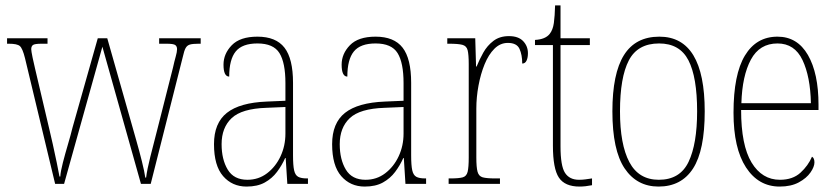

<svg xmlns="http://www.w3.org/2000/svg" viewBox="-20 -677 3080 707"><path d="M72 -463Q63 -499 53 -507.5Q43 -516 13 -516H6V-536H155V-516H133Q107 -516 101 -511Q95 -506 95 -496Q95 -489 100 -465Q105 -441 109 -425L161 -204Q167 -180 174.5 -145.5Q182 -111 189 -78Q196 -45 199 -27H202Q203 -45 211.5 -78Q220 -111 230.5 -146.5Q241 -182 247 -207L340 -536H375L464 -223Q471 -198 482 -159.5Q493 -121 502.5 -83Q512 -45 515 -23H518Q522 -54 533.5 -99.5Q545 -145 561 -207L617 -428Q622 -451 627 -468.5Q632 -486 632 -496Q632 -506 625.5 -511Q619 -516 594 -516H566V-536H719V-516H711Q690 -516 679.5 -513Q669 -510 663.5 -500Q658 -490 653 -467L535 0H499L357 -505L216 0H183Z M888 10Q835 10 801.5 -28.5Q768 -67 768 -146Q768 -224 815.5 -261.5Q863 -299 962 -303L1031 -306V-371Q1031 -446 1009 -481.5Q987 -517 928 -517Q872 -517 848 -487.5Q824 -458 824 -395Q803 -395 803 -439Q803 -479 833.5 -510.5Q864 -542 928 -542Q996 -542 1027.5 -501.5Q1059 -461 1059 -372V-105Q1059 -68 1063 -50Q1067 -32 1078 -26Q1089 -20 1110 -20H1114V0H1038L1032 -95H1030Q1018 -68 1000 -44Q982 -20 955 -5Q928 10 888 10ZM891 -15Q932 -15 963.5 -39Q995 -63 1013 -101.5Q1031 -140 1031 -185V-283L961 -280Q870 -277 833 -242Q796 -207 796 -146Q796 -90 818.5 -52.5Q841 -15 891 -15Z M1323 10Q1270 10 1236.5 -28.5Q1203 -67 1203 -146Q1203 -224 1250.5 -261.5Q1298 -299 1397 -303L1466 -306V-371Q1466 -446 1444 -481.5Q1422 -517 1363 -517Q1307 -517 1283 -487.5Q1259 -458 1259 -395Q1238 -395 1238 -439Q1238 -479 1268.5 -510.5Q1299 -542 1363 -542Q1431 -542 1462.5 -501.5Q1494 -461 1494 -372V-105Q1494 -68 1498 -50Q1502 -32 1513 -26Q1524 -20 1545 -20H1549V0H1473L1467 -95H1465Q1453 -68 1435 -44Q1417 -20 1390 -5Q1363 10 1323 10ZM1326 -15Q1367 -15 1398.5 -39Q1430 -63 1448 -101.5Q1466 -140 1466 -185V-283L1396 -280Q1305 -277 1268 -242Q1231 -207 1231 -146Q1231 -90 1253.5 -52.5Q1276 -15 1326 -15Z M1632 0V-20H1639Q1670 -20 1684 -24Q1698 -28 1702 -44.5Q1706 -61 1706 -97V-441Q1706 -476 1702 -492Q1698 -508 1682.5 -512Q1667 -516 1634 -516H1627V-536H1730L1733 -432H1735Q1745 -457 1759.5 -483Q1774 -509 1797 -526.5Q1820 -544 1854 -544Q1889 -544 1906.5 -525.5Q1924 -507 1924 -481Q1924 -465 1919 -454Q1914 -443 1903 -443Q1903 -475 1893 -497Q1883 -519 1850 -519Q1822 -519 1800.5 -497.5Q1779 -476 1764.5 -440.5Q1750 -405 1742 -362Q1734 -319 1734 -277V-97Q1734 -61 1738.5 -44.5Q1743 -28 1757.5 -24Q1772 -20 1803 -20H1821V0Z M2114 10Q2060 10 2038 -23Q2016 -56 2016 -141V-511H1950V-530Q1988 -532 2004 -552Q2016 -567 2019.5 -592.5Q2023 -618 2024 -657H2044V-536H2152V-511H2044V-138Q2044 -66 2060.5 -40.5Q2077 -15 2112 -15Q2125 -15 2135.5 -16.5Q2146 -18 2160 -20V5Q2135 10 2114 10Z M2405 10Q2325 10 2280 -57Q2235 -124 2235 -267Q2235 -406 2277.5 -474Q2320 -542 2408 -542Q2575 -542 2575 -267Q2575 -123 2532 -56.5Q2489 10 2405 10ZM2406 -15Q2484 -15 2515.5 -81Q2547 -147 2547 -267Q2547 -393 2515 -455Q2483 -517 2407 -517Q2328 -517 2295.5 -454.5Q2263 -392 2263 -267Q2263 -145 2297.5 -80Q2332 -15 2406 -15Z M2851 10Q2773 10 2727 -60.5Q2681 -131 2681 -262Q2681 -403 2723 -472.5Q2765 -542 2843 -542Q2916 -542 2955 -474.5Q2994 -407 2994 -291V-272H2709Q2709 -142 2747.5 -78.5Q2786 -15 2852 -15Q2899 -15 2927.5 -41Q2956 -67 2970 -100Q2979 -95 2979 -79Q2979 -63 2964.5 -42Q2950 -21 2921.5 -5.5Q2893 10 2851 10ZM2966 -297Q2964 -395 2935 -456Q2906 -517 2843 -517Q2777 -517 2745 -457.5Q2713 -398 2710 -297Z"/></svg>

Font: Noto Serif Tamil Condensed Thin
Style: Regular
Weight: 100
Width: 3
Designer: Indian Type Foundry, Tom Grace, and the Monotype Design Team
Foundry: Monotype Imaging Inc.
Version: Version 2.004; ttfautohint (v1.8.4.7-5d5b)